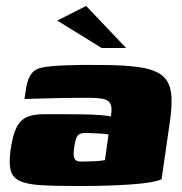

<svg xmlns="http://www.w3.org/2000/svg" viewBox="-20 -621 611 644"><path d="M241 3Q163 3 115.5 0Q68 -3 44.5 -15Q21 -27 15.5 -51Q10 -75 15 -115Q22 -166 35 -192.5Q48 -219 70.5 -228.5Q93 -238 128 -238Q154 -238 188.5 -238Q223 -238 257 -237.5Q291 -237 317 -235Q343 -233 352 -230Q355 -250 353.5 -262Q352 -274 344 -281Q336 -288 319.5 -290.5Q303 -293 276 -293Q241 -293 205 -292.5Q169 -292 133.5 -291Q98 -290 62 -289L68 -327Q73 -358 86 -374.5Q99 -391 124 -395Q150 -400 202.5 -402Q255 -404 318 -403Q398 -403 448 -395.5Q498 -388 523 -368.5Q548 -349 553.5 -311.5Q559 -274 550 -214L522 -20Q497 -8 421 -2.5Q345 3 241 3ZM252 -79Q271 -79 293.5 -80Q316 -81 332 -84L344 -170Q333 -172 316.5 -173Q300 -174 285.5 -174.5Q271 -175 265 -175Q255 -175 247.5 -171.5Q240 -168 236 -158Q232 -148 229 -129Q226 -109 227.5 -98Q229 -87 235 -83Q241 -79 252 -79ZM321 -460 172 -552 269 -601 403 -460Z"/></svg>

Font: Genos Black
Style: Italic
Weight: 900
Italic angle: -8°
Version: Version 1.010